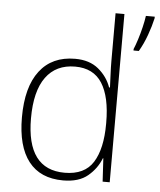

<svg xmlns="http://www.w3.org/2000/svg" viewBox="-54 -807 718 864"><g transform="rotate(5 305.0 -375.0)"><path d="M263 10Q160 10 107 -58Q54 -126 54 -257Q54 -394 110 -467Q166 -540 270 -540Q335 -540 375.5 -506.5Q416 -473 433 -425H437Q436 -454 434.5 -485Q433 -516 433 -544V-760H473V0H441L435 -105H433Q415 -58 374.5 -24Q334 10 263 10ZM267 -25Q357 -25 395.5 -86.5Q434 -148 434 -260V-266Q434 -382 395 -443.5Q356 -505 273 -505Q187 -505 141 -442Q95 -379 95 -256Q95 -25 267 -25ZM610 -760V-753Q602 -717 587 -675.5Q572 -634 552 -600H528V-607Q535 -623 544 -651Q553 -679 560 -708.5Q567 -738 570 -760Z"/></g></svg>

Font: Noto Sans Disp ExtLt
Style: Regular
Weight: 200
Designer: Monotype Design Team
Foundry: Monotype Imaging Inc.
Version: Version 2.000;GOOG;noto-source:20170915:90ef993387c0